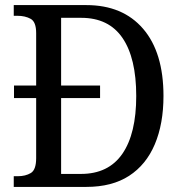

<svg xmlns="http://www.w3.org/2000/svg" viewBox="-20 -734 715 754"><path d="M34 0V-42H50Q80 -42 101 -54.5Q122 -67 122 -113V-349H35V-398H122V-604Q122 -648 100.5 -660Q79 -672 48 -672H34V-714H319Q462 -714 542 -621Q622 -528 622 -357Q622 -248 588 -167.5Q554 -87 487 -43.5Q420 0 319 0ZM298 -51Q406 -51 460.5 -130Q515 -209 515 -357Q515 -506 461 -585Q407 -664 299 -664H220V-398H373V-349H220V-51Z"/></svg>

Font: Noto Serif Hebrew SemiCondensed
Style: Regular
Weight: 400
Width: 4
Designer: Monotype Design Team
Foundry: Monotype Imaging Inc.
Version: Version 2.004; ttfautohint (v1.8.4.7-5d5b)